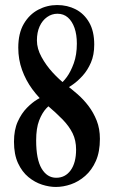

<svg xmlns="http://www.w3.org/2000/svg" viewBox="-20 -732 460 762"><path d="M201.5 10Q175.5 10 146.8 0.8Q118 -8.5 92.8 -29.2Q67.5 -50 51.5 -84.5Q35.5 -119 35.5 -169.5Q35.5 -216.5 50.5 -249.5Q65.5 -282.5 86.8 -304Q108 -325.5 128.2 -337.5Q148.5 -349.5 159.5 -354L195.5 -330Q180.5 -320 163.8 -302Q147 -284 135.2 -253.5Q123.5 -223 123.5 -174.5Q123.5 -99.5 145.2 -63Q167 -26.5 203 -26.5Q239 -26.5 260.5 -56.2Q282 -86 282 -138.5Q282 -175 268.2 -203Q254.5 -231 228.8 -257.5Q203 -284 166 -315.5Q134 -343 108.2 -378Q82.5 -413 67.5 -454.5Q52.5 -496 52.5 -542.5Q52.5 -600 74.5 -637.5Q96.5 -675 131.8 -693.5Q167 -712 207 -712Q247.5 -712 280.8 -694.8Q314 -677.5 334 -642.8Q354 -608 354 -555Q354 -514 340.8 -483.5Q327.5 -453 308 -431.5Q288.5 -410 269.5 -396.8Q250.5 -383.5 239 -378L217.5 -398Q229 -404.5 244.8 -425.8Q260.5 -447 272.8 -480.8Q285 -514.5 285 -559Q285 -594.5 275.8 -621Q266.5 -647.5 249.5 -662.5Q232.5 -677.5 208 -677.5Q185.5 -677.5 166.8 -664.2Q148 -651 137.2 -627.2Q126.5 -603.5 126.5 -571.5Q126.5 -539 144.8 -505.8Q163 -472.5 189.2 -444Q215.5 -415.5 239.5 -397.5Q262.5 -380 286.8 -359Q311 -338 331 -311.8Q351 -285.5 363.8 -253.2Q376.5 -221 376.5 -181Q376.5 -129.5 360.5 -93.2Q344.5 -57 318.2 -34Q292 -11 261.5 -0.5Q231 10 201.5 10Z"/></svg>

Font: Imbue Thin 10pt SemiBold
Style: Regular
Weight: 600
Version: Version 1.102